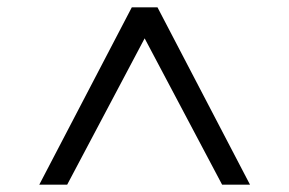

<svg xmlns="http://www.w3.org/2000/svg" viewBox="-20 -647 788 523"><path d="M87 -144 339 -627H409L661 -144H585L360 -569H388L163 -144Z"/></svg>

Font: Nunito Sans 10pt Expanded
Style: Regular
Weight: 400
Width: 7
Designer: Vernon Adams
Foundry: Vernon Adams
Version: Version 3.101;gftools[0.9.27]